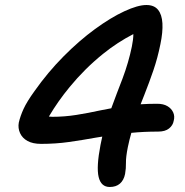

<svg xmlns="http://www.w3.org/2000/svg" viewBox="-20 -735 740 766"><path d="M418 11Q383 11 373.5 -29Q364 -69 381 -157Q384 -173 388 -190Q375 -188 363 -186Q308 -176 255 -168.5Q202 -161 144 -161Q111 -161 90 -172.5Q69 -184 60 -204Q51 -224 55 -246Q61 -272 74 -300.5Q87 -329 118 -372Q171 -447 233.5 -510Q296 -573 359 -619Q422 -665 476 -690Q530 -715 564 -715Q595 -715 610.5 -696Q626 -677 628 -642Q630 -607 620 -559Q609 -504 592 -454.5Q575 -405 556 -357Q549 -338 541 -319Q573 -321 607 -321Q632 -321 648 -311.5Q664 -302 671 -286.5Q678 -271 673 -253Q670 -235 654.5 -222.5Q639 -210 611 -210Q554 -210 504 -205Q496 -177 490 -148Q482 -108 482.5 -85.5Q483 -63 479 -41Q474 -16 458.5 -2.5Q443 11 418 11ZM424 -303Q446 -363 469 -422Q493 -486 506 -549Q512 -578 512 -599Q448 -566 391 -520Q318 -461 258 -388Q211 -331 175 -270Q181 -269 189 -269Q237 -269 284.5 -276.5Q332 -284 382 -295Q402 -299 424 -303Z"/></svg>

Font: Shantell Sans Light Medium
Style: Italic
Weight: 500
Italic angle: -11°
Version: Version 1.011;[c5ecc13dd]